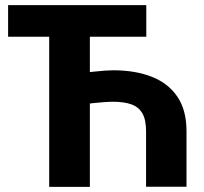

<svg xmlns="http://www.w3.org/2000/svg" viewBox="-20 -731 799 751"><path d="M709.5 -0.5H551.3V-217.8Q551.3 -262.7 536.9 -287.6Q522.5 -312.5 493.9 -322.8Q465.3 -333 422.4 -333Q408.7 -333 387.2 -331.5Q365.7 -330.1 342 -327.4Q318.4 -324.7 297.4 -321Q276.4 -317.4 264.2 -312.5V-435.5Q276.9 -439.9 298.1 -443.8Q319.3 -447.8 343.3 -450.4Q367.2 -453.1 388.4 -454.6Q409.7 -456.1 422.4 -456.1Q509.3 -456.1 573.7 -430.7Q638.2 -405.3 673.8 -352.8Q709.5 -300.3 709.5 -217.8ZM331.5 -710.9V0H172.4V-710.9ZM552.2 -710.9V-587.4H11.7V-710.9Z"/></svg>

Font: Roboto ExtraBold
Style: Regular
Weight: 800
Designer: Christian Robertson
Foundry: Google
Version: Version 3.009; 2024